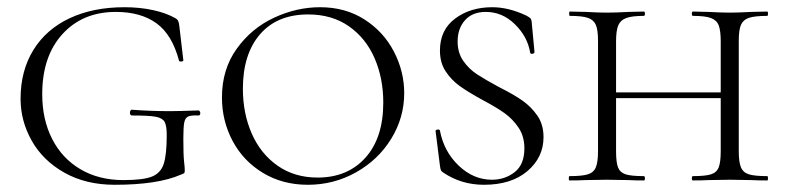

<svg xmlns="http://www.w3.org/2000/svg" viewBox="-20 -500 2182 532"><path d="M37 -226Q37 -304 72.5 -361.5Q108 -419 173 -449.5Q238 -480 325 -480Q367 -480 404 -472Q441 -464 467 -449Q472 -446 474 -441Q476 -436 477 -427L488 -333Q488 -330 482.5 -329.5Q477 -329 476 -332Q457 -404 413.5 -435.5Q370 -467 301 -467Q209 -467 153 -405.5Q97 -344 97 -239Q97 -169 124.5 -115Q152 -61 203 -31Q254 -1 322 -1Q376 -1 400.5 -10.5Q425 -20 433.5 -45.5Q442 -71 442 -126Q442 -152 436 -162.5Q430 -173 411.5 -176.5Q393 -180 346 -180Q340 -180 340 -188Q340 -191 341.5 -193.5Q343 -196 345 -196Q397 -192 450 -192Q474 -192 530 -194Q532 -194 533.5 -191.5Q535 -189 535 -187Q535 -180 530 -180Q509 -181 501 -177Q493 -173 490.5 -160.5Q488 -148 488 -116Q488 -71 490 -53Q492 -35 492 -28Q492 -22 490.5 -20.5Q489 -19 481 -16Q417 12 298 12Q218 12 158.5 -21.5Q99 -55 68 -110Q37 -165 37 -226Z M595 -230Q595 -308 636 -365Q677 -422 739.5 -451Q802 -480 867 -480Q937 -480 990 -446Q1043 -412 1071.5 -357Q1100 -302 1100 -242Q1100 -174 1064 -115.5Q1028 -57 966.5 -22.5Q905 12 833 12Q763 12 708.5 -21Q654 -54 624.5 -109.5Q595 -165 595 -230ZM1042 -216Q1042 -283 1018 -338.5Q994 -394 947 -427Q900 -460 834 -460Q748 -460 700.5 -405Q653 -350 653 -254Q653 -186 677.5 -130Q702 -74 749 -41Q796 -8 860 -8Q943 -8 992.5 -63Q1042 -118 1042 -216Z M1364 -258Q1404 -238 1428 -221Q1452 -204 1469 -179.5Q1486 -155 1486 -120Q1486 -64 1441.5 -26Q1397 12 1321 12Q1258 12 1208 -22Q1203 -25 1201.5 -29Q1200 -33 1199 -41L1187 -136Q1186 -140 1192 -141Q1198 -142 1199 -138Q1210 -80 1251 -41Q1292 -2 1343 -2Q1379 -2 1406 -23Q1433 -44 1433 -89Q1433 -122 1417 -146Q1401 -170 1378 -186.5Q1355 -203 1317 -223Q1277 -245 1254 -261.5Q1231 -278 1215 -302Q1199 -326 1199 -360Q1199 -417 1241 -448.5Q1283 -480 1344 -480Q1389 -480 1438 -457Q1447 -452 1449.5 -449.5Q1452 -447 1453 -441L1461 -356Q1461 -352 1455.5 -351Q1450 -350 1449 -354Q1442 -398 1407 -432.5Q1372 -467 1326 -467Q1289 -467 1268.5 -444Q1248 -421 1248 -385Q1248 -354 1263.5 -331.5Q1279 -309 1302 -294Q1325 -279 1364 -258Z M1900 -456Q1897 -456 1897 -462Q1897 -468 1900 -468L1942 -467Q1980 -465 2003 -465Q2024 -465 2062 -467L2106 -468Q2108 -468 2108 -462Q2108 -456 2106 -456Q2071 -456 2055 -450.5Q2039 -445 2033 -431Q2027 -417 2027 -387V-81Q2027 -51 2033 -36.5Q2039 -22 2055 -17Q2071 -12 2106 -12Q2108 -12 2108 -6Q2108 0 2106 0Q2078 0 2062 -1L2003 -2L1942 -1Q1927 0 1900 0Q1897 0 1897 -6Q1897 -12 1900 -12Q1934 -12 1950 -17Q1966 -22 1971.5 -36.5Q1977 -51 1977 -81V-385Q1977 -415 1971.5 -429.5Q1966 -444 1950 -450Q1934 -456 1900 -456ZM1659 -244H1998V-228H1659ZM1559 -456Q1557 -456 1557 -462Q1557 -468 1559 -468L1603 -467Q1639 -465 1661 -465Q1686 -465 1722 -467L1764 -468Q1767 -468 1767 -462Q1767 -456 1764 -456Q1731 -456 1715 -450Q1699 -444 1693 -429.5Q1687 -415 1687 -385V-81Q1687 -50 1692.5 -36Q1698 -22 1713.5 -17Q1729 -12 1764 -12Q1767 -12 1767 -6Q1767 0 1764 0Q1737 0 1722 -1L1661 -2L1602 -1Q1586 0 1558 0Q1556 0 1556 -6Q1556 -12 1558 -12Q1593 -12 1609 -17Q1625 -22 1631 -36.5Q1637 -51 1637 -81V-387Q1637 -417 1631 -431Q1625 -445 1609 -450.5Q1593 -456 1559 -456Z"/></svg>

Font: Cormorant Unicase Light
Style: Regular
Weight: 300
Designer: Christian Thalmann (Catharsis Fonts)
Foundry: Catharsis Fonts
Version: Version 4.000